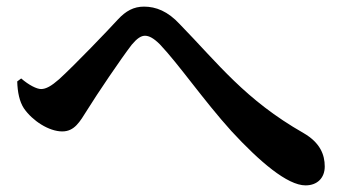

<svg xmlns="http://www.w3.org/2000/svg" viewBox="-20 -629 1040 580"><path d="M32 -383C33 -350 39 -322 52 -302C78 -264 128 -232 168 -232C205 -232 221 -261 243 -296C274 -346 345 -451 378 -494C394 -513 406 -521 418 -521C430 -521 444 -514 463 -495C520 -435 595 -326 679 -233C764 -141 848 -69 903 -69C939 -69 961 -92 961 -126C961 -162 947 -198 897 -227C720 -328 639 -437 523 -556C487 -595 451 -609 415 -609C384 -609 360 -596 336 -570C304 -535 209 -436 159 -390C135 -369 119 -360 104 -360C91 -360 67 -372 44 -392Z"/></svg>

Font: Noto Serif CJK KR
Style: Bold
Weight: 700
Designer: Ryoko NISHIZUKA 西塚涼子 (kana & ideographs); Frank Grießhammer (Latin, Greek & Cyrillic); Wenlong ZHANG 张文龙 (bopomofo); San
Foundry: Adobe
Version: Version 2.001;hotconv 1.1.0;makeotfexe 2.6.0